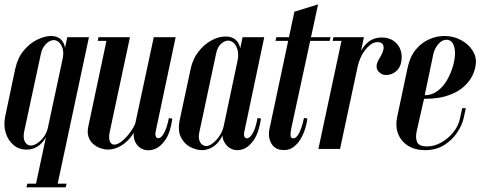

<svg xmlns="http://www.w3.org/2000/svg" viewBox="-28 -660 2161 851"><path d="M366.2 -495H270.2L128.2 170.2H224.2ZM267.2 154.2H218.2L214.2 170.2H263.2ZM256.8 -397Q264.5 -431.8 258.9 -454.6Q253.2 -477.5 237.4 -489Q221.5 -500.5 198.5 -500.5Q171.2 -500.5 138.1 -484.8Q105 -469 77.9 -437Q50.8 -405 39.8 -356L-5 -144Q-13 -104.5 -2.5 -70.9Q8 -37.2 32.2 -17Q56.5 3.2 89.8 3.2Q116.5 3.2 137.5 -10.2Q158.5 -23.8 172.8 -47Q187 -70.2 193.2 -98.8ZM184.5 -95.2Q179.8 -72.2 166.6 -54Q153.5 -35.8 137.5 -25.4Q121.5 -15 108.5 -15Q92.2 -15 82.8 -31Q73.2 -47 79.2 -77.5L153 -420.2Q157 -440 166.8 -454Q176.5 -468 188.1 -475.1Q199.8 -482.2 210 -482.2Q223 -482.2 234.1 -471.9Q245.2 -461.5 250.1 -442.5Q255 -423.5 249.5 -398.8ZM142.2 154.2H93.2L89.2 170.2H138.2Z M662 -477.5 589.2 -135.8Q579.8 -92 557.8 -60.8Q535.8 -29.5 507.2 -13.2Q478.8 3 451.2 3Q435.8 3 418 -2.9Q400.2 -8.8 385.8 -21Q371.2 -33.2 364.4 -53.4Q357.5 -73.5 363.8 -101.2L447.2 -495H548L457.8 -73Q453 -47.2 459.1 -33.1Q465.2 -19 478.2 -19Q490.8 -19 506.1 -29.6Q521.5 -40.2 535.6 -56.9Q549.8 -73.5 560.2 -90.2Q570.8 -107 573 -119.2L650.8 -482ZM750.5 -495 661.5 -75.2Q659 -60.8 664 -52.8Q669 -44.8 679.2 -48.5Q689.5 -52.2 700.6 -73.1Q711.8 -94 720.5 -136.8L735.8 -133.8Q727.8 -75 706.4 -42.4Q685 -9.8 658.1 0.5Q631.2 10.8 607.9 2.6Q584.5 -5.5 572.1 -29.6Q559.8 -53.8 566.8 -89.2L653.5 -495ZM457.2 -495 454.2 -479H405.2L408.2 -495Z M1054.8 -75.5Q1051.2 -60.5 1056.8 -52.2Q1062.2 -44 1072.8 -48.4Q1083.2 -52.8 1094.4 -73.5Q1105.5 -94.2 1113.5 -137.2L1128.8 -134.5Q1120 -74.5 1098.5 -41.9Q1077 -9.2 1050.4 0.6Q1023.8 10.5 1000.9 1.4Q978 -7.8 965.5 -31.5Q953 -55.2 961 -89.2L1047.2 -495H1143.2ZM1025.5 -394.2Q1030.2 -418.2 1025.2 -437.6Q1020.2 -457 1009 -468.5Q997.8 -480 982.5 -480Q975.5 -480 964.8 -475Q954 -470 944.1 -457Q934.2 -444 929.5 -421L855.5 -73.8Q851.2 -53.2 855 -39.9Q858.8 -26.5 867.5 -19.6Q876.2 -12.8 886 -12.8Q899 -12.8 915 -25Q931 -37.2 944.8 -57.4Q958.5 -77.5 963.8 -102ZM971 -98Q963.2 -64 947.5 -40.8Q931.8 -17.5 910.6 -6Q889.5 5.5 867 5.5Q842.8 5.5 816 -8Q789.2 -21.5 774 -51.4Q758.8 -81.2 769 -130.5L817 -354.5Q826.2 -398 850.9 -430.1Q875.5 -462.2 907.9 -480.2Q940.2 -498.2 971.2 -498.2Q999 -498.2 1015.2 -484.8Q1031.5 -471.2 1036.2 -448.5Q1041 -425.8 1035.5 -396.2Z M1276.8 -608.2 1381.8 -640.5 1265.2 -101Q1264 -95.2 1261.5 -82.2Q1259 -69.2 1260.1 -58Q1261.2 -46.8 1272 -46.8Q1281.2 -46.8 1290.2 -58.2Q1299.2 -69.8 1306.6 -90.6Q1314 -111.5 1319.5 -137.5L1334.5 -134.5Q1332.8 -117 1325.2 -91.8Q1317.8 -66.5 1303.8 -43Q1289.8 -19.5 1268.8 -5.6Q1247.8 8.2 1218.8 4.5Q1199 2.2 1185.5 -10.5Q1172 -23.2 1166.5 -44.2Q1161 -65.2 1167 -91.5ZM1339.8 -479 1343.2 -495H1437L1433.5 -479ZM1193.2 -479 1196.5 -495H1259.2L1255.8 -479Z M1522.2 -240.5 1550 -373.2Q1556.5 -403.8 1570.4 -431.1Q1584.2 -458.5 1607.4 -476.1Q1630.5 -493.8 1664.8 -493.8Q1696.2 -493.8 1717.6 -478.2Q1739 -462.8 1747.5 -437.9Q1756 -413 1750 -383.8Q1744.8 -358.5 1728.2 -344.6Q1711.8 -330.8 1693 -328.2Q1674.2 -325.8 1662.5 -332.5Q1645.5 -343 1642.4 -356Q1639.2 -369 1644.5 -382.9Q1649.8 -396.8 1658 -408.2Q1673 -435 1672.4 -449.8Q1671.8 -464.5 1661.2 -469.9Q1650.8 -475.2 1635.5 -472.2Q1622.2 -469.2 1610.1 -459.1Q1598 -449 1587.2 -434.1Q1576.5 -419.2 1568.8 -401.1Q1561 -383 1557 -365L1529.8 -236.2ZM1383.2 0 1489 -495H1585L1479.2 0ZM1446.2 -479 1450 -495H1499L1505.2 -479Z M1732 -140 1778.8 -360.5Q1789 -408.5 1814.2 -439.4Q1839.5 -470.2 1873.1 -485.4Q1906.8 -500.5 1941 -500.5Q1982 -500.5 2015.2 -482.5Q2048.5 -464.5 2066.5 -436.1Q2084.5 -407.8 2080.8 -376.2Q2078.5 -350.8 2065.4 -324.1Q2052.2 -297.5 2025.8 -274.1Q1999.2 -250.8 1956.6 -236.4Q1914 -222 1851.5 -222L1819 -79.2Q1812.2 -48.2 1821.1 -29.6Q1830 -11 1864.2 -11Q1897.2 -11 1928.1 -28.5Q1959 -46 1981.2 -73.8Q2003.5 -101.5 2010 -132.2L2020.8 -180.8H2036.8L2026.8 -135.2Q2020.2 -105.5 1998.2 -72.4Q1976.2 -39.2 1940.5 -16.9Q1904.8 5.5 1857.2 5.5Q1811.2 5.5 1780.1 -14.4Q1749 -34.2 1736.4 -67.5Q1723.8 -100.8 1732 -140ZM1854.5 -238Q1886.8 -238 1911.9 -257.1Q1937 -276.2 1953.9 -305.9Q1970.8 -335.5 1979.8 -367.4Q1988.8 -399.2 1988.8 -424Q1988.8 -450 1979.5 -466.9Q1970.2 -483.8 1951 -483.8Q1930.5 -483.8 1914.2 -463.9Q1898 -444 1892.8 -421Z"/></svg>

Font: Emberly Black
Style: Italic
Weight: 900
Italic angle: -12°
Designer: Rajesh Rajput
Foundry: Rajesh Rajput
Version: Version 1.000